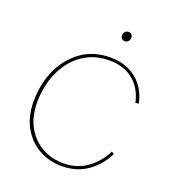

<svg xmlns="http://www.w3.org/2000/svg" viewBox="-122 -736 759 840"><g transform="rotate(20 258.0 -316.0)"><path d="M259 10Q199 10 151 -17.5Q103 -45 75 -95.5Q47 -146 47 -214Q47 -296 77.5 -363Q108 -430 164.5 -470Q221 -510 299 -510Q347 -510 384.5 -492.5Q422 -475 447.5 -442.5Q473 -410 483 -363L468 -360Q454 -424 410.5 -460Q367 -496 299 -496Q243 -496 199.5 -474Q156 -452 125.5 -413Q95 -374 79 -324Q63 -274 63 -217Q63 -150 89.5 -102.5Q116 -55 161 -29.5Q206 -4 262 -4Q325 -4 372 -38.5Q419 -73 444 -125L456 -118Q429 -62 378.5 -26Q328 10 259 10ZM332 -598Q323 -598 317.5 -603.5Q312 -609 312 -618Q312 -628 318 -635Q324 -642 334 -642Q343 -642 348.5 -636.5Q354 -631 354 -622Q354 -612 347.5 -605Q341 -598 332 -598Z"/></g></svg>

Font: Work Sans Thin
Style: Italic
Weight: 250
Italic angle: -13°
Designer: Wei Huang
Foundry: Wei Huang
Version: Version 2.012